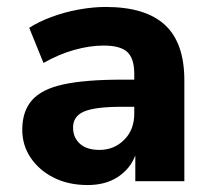

<svg xmlns="http://www.w3.org/2000/svg" viewBox="-20 -521 613 552"><path d="M232 11Q177 11 135 -10Q93 -31 68.5 -67Q44 -103 44 -148Q44 -201 72 -233Q100 -265 163 -278.5Q226 -292 330 -292H366V-309Q366 -353 346 -371.5Q326 -390 278 -390Q238 -390 193.5 -377.5Q149 -365 105 -340L64 -441Q90 -458 127.5 -472Q165 -486 206 -493.5Q247 -501 284 -501Q398 -501 454 -449.5Q510 -398 510 -290V0H369V-74Q354 -35 318.5 -12Q283 11 232 11ZM266 -90Q308 -90 337 -119Q366 -148 366 -194V-214H331Q254 -214 222 -200.5Q190 -187 190 -154Q190 -126 209.5 -108Q229 -90 266 -90Z"/></svg>

Font: Nunito Sans ExtraBold
Style: Regular
Weight: 800
Designer: Vernon Adams
Foundry: Vernon Adams
Version: Version 3.101; ttfautohint (v1.8.4.7-5d5b);gftools[0.9.27]